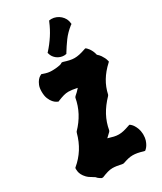

<svg xmlns="http://www.w3.org/2000/svg" viewBox="-239 -1022 933 1103"><g transform="rotate(-30 227.5 -470.5)"><path d="M463.9 -562 459 -557.1Q421.4 -522.5 398.2 -483.9Q375 -445.3 365.2 -399.9L361.8 -394Q322.3 -353 299.3 -310.3Q276.4 -267.6 268.1 -219.2L264.2 -211.9L235.8 -185.1Q257.8 -178.2 273.9 -174.6Q290 -170.9 305.2 -170.9Q320.8 -170.9 337.4 -174.8Q354 -178.7 377.9 -187L383.8 -189L389.2 -186Q389.6 -185.5 395 -180.9Q400.4 -176.3 406.7 -166.5Q413.1 -156.7 418.9 -141.6Q424.8 -126.5 425.8 -105V-98.1Q425.8 -78.6 420.9 -63.7Q416 -48.8 409.9 -38.8Q403.8 -28.8 398.7 -23.7Q393.6 -18.6 393.1 -18.1L388.2 -14.2L381.8 -15.1Q359.4 -22 343.3 -24.9Q327.1 -27.8 313 -27.8Q297.9 -27.8 282.5 -24.2Q267.1 -20.5 246.1 -13.2H238.8Q217.8 -17.6 202.9 -19.8Q188 -22 175.8 -22Q167.5 -22 159.7 -20.8Q151.9 -19.5 143.6 -17.3Q135.3 -15.1 125.2 -11.5Q115.2 -7.8 103 -2.9H94.2Q93.3 -3.9 84 -9Q74.7 -14.2 64 -26.9Q61 -28.3 58.1 -30Q55.2 -31.7 51.8 -34.2Q30.3 -45.9 18.3 -58.6Q6.3 -71.3 0.2 -83.3Q-5.9 -95.2 -7.3 -105Q-8.8 -114.7 -8.8 -120.1V-125L-7.8 -129.9L-4.9 -132.8Q33.2 -164.6 59.6 -206.1Q85.9 -247.6 100.1 -300.8L103 -307.1Q139.6 -344.7 162.4 -387.7Q185.1 -430.7 193.8 -479L198.2 -485.8Q208 -494.1 216.8 -502.7Q225.6 -511.2 233.9 -521Q215.3 -524.9 201.2 -526.9Q187 -528.8 175.8 -528.8Q167.5 -528.8 159.7 -527.6Q151.9 -526.4 143.6 -524.2Q135.3 -522 125.2 -518.3Q115.2 -514.6 103 -509.8L98.1 -507.8L94.2 -509.8Q93.8 -509.8 85.7 -514.2Q77.6 -518.6 68.1 -529.3Q58.6 -540 50.8 -558.6Q43 -577.1 43 -606Q43 -630.9 49.8 -647.2Q56.6 -663.6 64.7 -673.3Q72.8 -683.1 79.8 -687.3Q86.9 -691.4 87.9 -691.9L91.8 -693.8L97.2 -691.9Q115.7 -685.1 128.9 -682.6Q142.1 -680.2 153.8 -680.2Q156.7 -680.2 166.3 -680.4Q175.8 -680.7 187.3 -681.9Q198.7 -683.1 209.5 -685.5Q220.2 -688 225.1 -692.9H232.9Q255.9 -685.5 272.5 -681.9Q289.1 -678.2 304.2 -678.2Q319.8 -678.2 336.9 -681.9Q354 -685.5 377.9 -693.8L383.8 -695.8L389.2 -692.9Q389.6 -692.4 393.8 -688.7Q397.9 -685.1 403.6 -677.2Q409.2 -669.4 414.8 -658Q420.4 -646.5 423.8 -630.9Q436 -620.6 443.4 -609.6Q450.7 -598.6 455.1 -589.6Q459.5 -580.6 460.9 -574.5Q462.4 -568.4 462.9 -567.9ZM386.2 -856.4 380.9 -853.5Q344.2 -824.7 320.8 -792.5Q297.4 -760.3 276.9 -726.6L274.9 -722.7L269 -721.7Q266.6 -721.7 264.2 -721.2Q261.7 -720.7 259.3 -720.7Q246.6 -720.7 234.6 -724.9Q222.7 -729 212.9 -736.3Q203.1 -743.7 196 -753.7Q189 -763.7 186 -775.9L184.1 -781.7L188 -785.6Q217.3 -817.9 241.2 -854.5Q265.1 -891.1 282.2 -932.6L285.2 -938.5H291Q293.5 -939.5 295.7 -939.5Q297.9 -939.5 300.3 -939.5Q316.4 -939.5 331.3 -933.3Q346.2 -927.2 357.9 -916.7Q369.6 -906.2 377 -892.3Q384.3 -878.4 385.3 -862.8Z"/></g></svg>

Font: Hanalei Fill
Style: Regular
Weight: 400
Version: Version 1.000